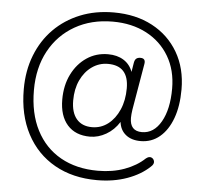

<svg xmlns="http://www.w3.org/2000/svg" viewBox="-58 -774 1061 998"><g transform="rotate(5 472.5 -275.0)"><path d="M434 -109Q481 -109 517.5 -137Q554 -165 575.5 -214Q597 -263 597 -326Q597 -444 489 -444Q443 -444 405.5 -417.5Q368 -391 346.5 -345Q325 -299 325 -239Q325 -176 353.5 -142.5Q382 -109 434 -109ZM484 163Q357 163 262.5 109.5Q168 56 116 -42.5Q64 -141 64 -275Q64 -372 95.5 -452.5Q127 -533 184.5 -591Q242 -649 321 -681Q400 -713 496 -713Q611 -713 697.5 -667Q784 -621 832.5 -538Q881 -455 881 -345Q881 -258 857.5 -194Q834 -130 791.5 -94.5Q749 -59 692 -59Q644 -59 614.5 -83Q585 -107 580 -149Q553 -106 512 -82.5Q471 -59 428 -59Q352 -59 310 -106.5Q268 -154 268 -239Q268 -313 296.5 -370.5Q325 -428 374 -461Q423 -494 485 -494Q533 -494 566.5 -473Q600 -452 614 -413L622 -462Q625 -478 633 -484Q641 -490 654 -490Q683 -490 677 -459L636 -219Q634 -206 633 -195Q632 -184 632 -175Q632 -106 695 -106Q757 -106 794.5 -171.5Q832 -237 832 -345Q832 -441 789.5 -513Q747 -585 671 -625Q595 -665 495 -665Q383 -665 297.5 -616Q212 -567 164.5 -479.5Q117 -392 117 -275Q117 -154 162 -66.5Q207 21 289.5 67.5Q372 114 484 114Q561 114 623.5 91Q686 68 727 29Q743 16 755.5 21Q768 26 771 40Q774 54 758 68Q712 112 641 137.5Q570 163 484 163Z"/></g></svg>

Font: Chiron GoRound TC L
Style: Regular
Weight: 300
Designer: Ryoko NISHIZUKA 西塚涼子 (kana, bopomofo & ideographs); Paul D. Hunt (Latin, Greek & Cyrillic); Sandoll Communications 산돌커뮤니
Foundry: Adobe
Version: Version 1.000;hotconv 1.1.1;makeotfexe 2.6.0